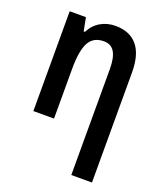

<svg xmlns="http://www.w3.org/2000/svg" viewBox="-145 -644 825 978"><g transform="rotate(20 267.5 -155.5)"><path d="M471 -357V240H359V-334Q359 -396 340.5 -426.5Q322 -457 283 -457Q226 -457 202 -412.5Q178 -368 178 -270V0H66V-541H154L168 -469H175Q195 -509 231 -530Q267 -551 312 -551Q389 -551 430 -502.5Q471 -454 471 -357Z"/></g></svg>

Font: Noto Sans Display Medium Narrow
Style: Regular
Weight: 500
Width: 4
Designer: Monotype Design team
Foundry: Monotype Imaging Inc.
Version: Version 1.000